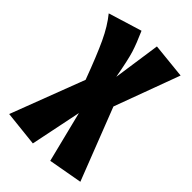

<svg xmlns="http://www.w3.org/2000/svg" viewBox="-256 -637 952 952"><g transform="rotate(45 220.5 -161.0)"><path d="M466 195 287 227 220 -41 165 227 -21 207 127 -181Q80 -307 47.5 -376.5Q15 -446 -25 -495L151 -549Q179 -486 192.5 -442.5Q206 -399 224 -299L260 -548L445 -529L318 -185Z"/></g></svg>

Font: Fira Sans Extra Condensed Black
Style: Regular
Weight: 900
Width: 1
Designer: Carrois Corporate & Edenspiekermann AG
Foundry: Carrois Corporate GbR & Edenspiekermann AG
Version: Version 4.203